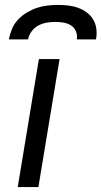

<svg xmlns="http://www.w3.org/2000/svg" viewBox="-20 -760 412 780"><path d="M52 0 138 -520H222L136 0ZM16 -600Q20 -621 28.5 -642Q37 -663 53 -680Q69 -697 89 -709Q109 -721 130 -728Q151 -735 173 -737.5Q195 -740 216 -740Q237 -740 258 -737.5Q279 -735 298 -728Q317 -721 333 -709Q349 -697 359 -680Q369 -663 371.5 -642Q374 -621 370 -600H292Q295 -617 288.5 -632.5Q282 -648 269 -656.5Q256 -665 239 -668Q222 -671 205 -671Q188 -671 170 -668Q152 -665 136 -656.5Q120 -648 108.5 -632.5Q97 -617 94 -600Z"/></svg>

Font: Iosevka Aile Oblique
Style: Regular
Weight: 400
Italic angle: -9°
Designer: Belleve Invis
Foundry: Belleve Invis
Version: Version 31.1.0; ttfautohint (v1.8.4)